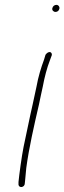

<svg xmlns="http://www.w3.org/2000/svg" viewBox="-20 -729 264 789"><path d="M195 -695C193 -687 200 -680 208 -680C216 -680 222 -685 224 -693C226 -701 220 -709 212 -709C204 -709 197 -704 195 -695ZM130 -373C125 -350 120 -326 114 -299C108 -272 102 -246 96 -216L77 -126C69 -86 59 -12 56 19V30C58 45 82 42 82 24L83 14C84 7 85 -11 88 -39C99 -121 120 -213 140 -299C146 -325 150 -350 156 -374C163 -412 173 -450 185 -481L192 -500C194 -503 193 -507 192 -510C186 -521 172 -512 167 -504L161 -484C149 -452 137 -413 130 -373ZM156 -371Z"/></svg>

Font: Stray Cat
Style: LtObl
Weight: 300
Version: Version 1.0